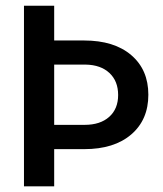

<svg xmlns="http://www.w3.org/2000/svg" viewBox="-20 -660 579 680"><path d="M171.9 -431.2V-217.8H279.8Q335 -217.8 366.7 -246.1Q398.4 -274.4 398.4 -323.5Q398.4 -372.6 367.7 -401.4Q336.9 -430.2 283.7 -431.2ZM64.9 -639.6H171.9V-516.6H277.8Q384.3 -516.6 444.8 -464.8Q505.4 -413.1 505.4 -324.5Q505.4 -235.8 444.8 -183.8Q384.3 -131.8 278.3 -131.8H171.9V0H64.9Z"/></svg>

Font: Yantramanav Medium
Style: Regular
Weight: 500
Version: Version 1.001;PS 1.0;hotconv 1.0.72;makeotf.lib2.5.5900; ttf